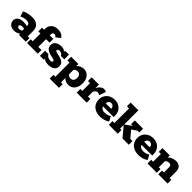

<svg xmlns="http://www.w3.org/2000/svg" viewBox="324 -2012 3601 3601"><g transform="rotate(45 2124.5 -211.0)"><path d="M170 10Q99 10 60.5 -25Q22 -60 22 -114Q22 -168 62 -201Q102 -234 185 -234Q215 -234 246.5 -229Q278 -224 298 -218L280 -205V-235Q280 -264 258.5 -280Q237 -296 194 -296Q162 -296 130 -287.5Q98 -279 68 -262L33 -366Q76 -389 127.5 -400.5Q179 -412 230 -412Q330 -412 379.5 -367Q429 -322 429 -236V-98H475V0H292V-67L315 -51Q284 -24 249 -7Q214 10 170 10ZM218 -80Q240 -80 260.5 -89.5Q281 -99 293 -113L280 -78V-170L297 -142Q282 -149 263.5 -152Q245 -155 225 -155Q198 -155 182.5 -145.5Q167 -136 167 -117Q167 -99 181 -89.5Q195 -80 218 -80Z M507 0V-98H558V-303H502V-402H558V-430Q558 -480 581 -516.5Q604 -553 644.5 -573Q685 -593 737 -593Q796 -593 835.5 -572Q875 -551 892 -516L805 -449Q796 -465 783 -474Q770 -483 752 -483Q731 -483 719.5 -469.5Q708 -456 708 -433V-402H801V-303H708V-98H791V0Z M1079 10Q1009 10 975.5 -12.5Q942 -35 933 -67L952 -75V0H848V-136H939Q948 -116 964.5 -102.5Q981 -89 1002 -81.5Q1023 -74 1045 -74Q1070 -74 1083 -82.5Q1096 -91 1096 -104Q1096 -115 1088 -122Q1080 -129 1056 -135L971 -156Q914 -171 880 -201Q846 -231 846 -284Q846 -326 867.5 -354.5Q889 -383 924.5 -397.5Q960 -412 1002 -412Q1062 -412 1093 -390Q1124 -368 1132 -337L1114 -338V-402H1217V-276H1126Q1122 -292 1109.5 -303.5Q1097 -315 1080.5 -321.5Q1064 -328 1046 -328Q1022 -328 1008.5 -319.5Q995 -311 995 -296Q995 -286 1003.5 -279.5Q1012 -273 1034 -267L1119 -246Q1178 -232 1211.5 -202Q1245 -172 1245 -117Q1245 -76 1223 -47.5Q1201 -19 1163.5 -4.5Q1126 10 1079 10Z M1274 -402H1467V-332L1463 -338Q1489 -376 1527.5 -394Q1566 -412 1606 -412Q1661 -412 1700 -384.5Q1739 -357 1760 -310Q1781 -263 1781 -201Q1781 -140 1760 -92.5Q1739 -45 1700 -17.5Q1661 10 1606 10Q1566 10 1527.5 -8Q1489 -26 1463 -64L1479 -70V73H1525V171H1279V73H1330V-303H1274ZM1555 -105Q1591 -105 1613.5 -130Q1636 -155 1636 -201Q1636 -247 1613.5 -272Q1591 -297 1555 -297Q1534 -297 1512.5 -287.5Q1491 -278 1474 -256L1479 -306V-99L1474 -146Q1491 -124 1512.5 -114.5Q1534 -105 1555 -105Z M1824 0V-98H1875V-303H1819V-402H2012V-274L2003 -288Q2032 -353 2068 -382.5Q2104 -412 2143 -412Q2178 -412 2201 -394L2154 -261Q2141 -274 2127 -279Q2113 -284 2102 -284Q2077 -284 2057.5 -268.5Q2038 -253 2025 -222V-98H2089V0Z M2450 10Q2374 10 2319.5 -16.5Q2265 -43 2236 -91.5Q2207 -140 2207 -203Q2207 -264 2234.5 -311Q2262 -358 2311 -385Q2360 -412 2426 -412Q2491 -412 2538.5 -385Q2586 -358 2612 -311Q2638 -264 2638 -202V-167H2284V-243H2495Q2495 -265 2486.5 -282Q2478 -299 2462 -309.5Q2446 -320 2423 -320Q2400 -320 2383.5 -309Q2367 -298 2358.5 -280Q2350 -262 2350 -238V-202Q2350 -155 2378.5 -129.5Q2407 -104 2462 -104Q2497 -104 2529 -113.5Q2561 -123 2586 -143L2637 -48Q2606 -22 2555 -6Q2504 10 2450 10Z M2876 -98H2913V0H2676V-98H2727V-485H2671V-583H2876V-208L3009 -303H2963V-402H3182V-303H3137L2974 -192L3021 -248L3148 -98H3206V0H3038L2876 -194Z M3471 10Q3395 10 3340.5 -16.5Q3286 -43 3257 -91.5Q3228 -140 3228 -203Q3228 -264 3255.5 -311Q3283 -358 3332 -385Q3381 -412 3447 -412Q3512 -412 3559.5 -385Q3607 -358 3633 -311Q3659 -264 3659 -202V-167H3305V-243H3516Q3516 -265 3507.5 -282Q3499 -299 3483 -309.5Q3467 -320 3444 -320Q3421 -320 3404.5 -309Q3388 -298 3379.5 -280Q3371 -262 3371 -238V-202Q3371 -155 3399.5 -129.5Q3428 -104 3483 -104Q3518 -104 3550 -113.5Q3582 -123 3607 -143L3658 -48Q3627 -22 3576 -6Q3525 10 3471 10Z M3702 0V-98H3753V-303H3697V-402H3890V-337L3877 -335Q3915 -375 3959.5 -393.5Q4004 -412 4052 -412Q4114 -412 4151.5 -377.5Q4189 -343 4189 -270V-98H4235V0H3988V-98H4039V-232Q4039 -267 4025.5 -281.5Q4012 -296 3983 -296Q3960 -296 3936 -286Q3912 -276 3893 -255L3903 -290V-98H3949V0Z"/></g></svg>

Font: Rokkitt SemiBold ExtraBold
Style: Regular
Weight: 800
Version: Version 3.103